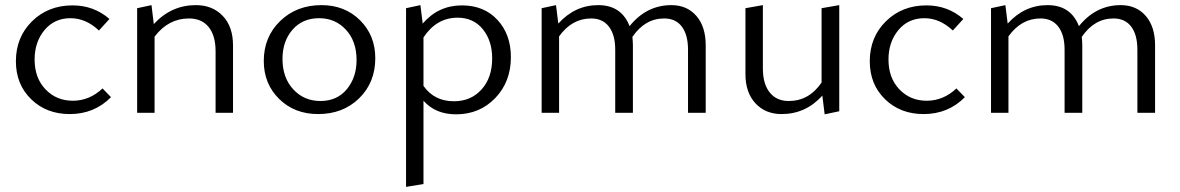

<svg xmlns="http://www.w3.org/2000/svg" viewBox="-20 -440 4603 749"><path d="M252 5Q161 5 101.5 -53Q42 -111 42 -201Q42 -295 105 -357Q168 -419 263 -419Q346 -419 407 -366L366 -321Q315 -369 255 -369Q192 -369 153.5 -322.5Q115 -276 115 -208Q115 -136 157.5 -91.5Q200 -47 264 -47Q329 -47 380 -95L413 -61Q348 5 252 5Z M744 -420Q809 -420 849 -378Q889 -336 889 -263V0H821V-240Q821 -301 794 -334.5Q767 -368 717 -368Q637 -368 583 -297V0H515V-408L571 -420L580 -346Q648 -420 744 -420Z M1221 5Q1129 5 1069 -54Q1009 -113 1009 -202Q1009 -296 1073 -358Q1137 -420 1234 -420Q1325 -420 1384.5 -361Q1444 -302 1444 -213Q1444 -118 1381 -56.5Q1318 5 1221 5ZM1230 -46Q1295 -46 1333 -92Q1371 -138 1371 -206Q1371 -279 1329.5 -324Q1288 -369 1225 -369Q1160 -369 1121 -324Q1082 -279 1082 -210Q1082 -137 1124 -91.5Q1166 -46 1230 -46Z M1782 -419Q1868 -419 1920.5 -362.5Q1973 -306 1973 -217Q1973 -121 1912 -57.5Q1851 6 1759 6Q1679 6 1632 -47V278L1564 289V-408L1620 -420L1629 -348Q1690 -419 1782 -419ZM1751 -45Q1817 -45 1858.5 -91Q1900 -137 1900 -212Q1900 -281 1863.5 -326Q1827 -371 1765 -371Q1683 -371 1632 -294V-105Q1674 -45 1751 -45Z M2599 -420Q2660 -420 2696.5 -378Q2733 -336 2733 -263V0H2664V-246Q2664 -304 2640 -336Q2616 -368 2571 -368Q2496 -368 2447 -296Q2449 -276 2449 -263V0H2380V-246Q2380 -304 2355.5 -336Q2331 -368 2286 -368Q2211 -368 2161 -298V0H2093V-408L2149 -420L2158 -348Q2223 -420 2314 -420Q2404 -420 2436 -338Q2502 -420 2599 -420Z M3185 -408 3254 -420V-6L3197 6L3188 -67Q3123 5 3029 5Q2966 5 2927 -37Q2888 -79 2888 -151V-408L2956 -420V-173Q2956 -113 2982.5 -79.5Q3009 -46 3057 -46Q3136 -46 3185 -118Z M3583 5Q3492 5 3432.5 -53Q3373 -111 3373 -201Q3373 -295 3436 -357Q3499 -419 3594 -419Q3677 -419 3738 -366L3697 -321Q3646 -369 3586 -369Q3523 -369 3484.5 -322.5Q3446 -276 3446 -208Q3446 -136 3488.5 -91.5Q3531 -47 3595 -47Q3660 -47 3711 -95L3744 -61Q3679 5 3583 5Z M4352 -420Q4413 -420 4449.5 -378Q4486 -336 4486 -263V0H4417V-246Q4417 -304 4393 -336Q4369 -368 4324 -368Q4249 -368 4200 -296Q4202 -276 4202 -263V0H4133V-246Q4133 -304 4108.5 -336Q4084 -368 4039 -368Q3964 -368 3914 -298V0H3846V-408L3902 -420L3911 -348Q3976 -420 4067 -420Q4157 -420 4189 -338Q4255 -420 4352 -420Z"/></svg>

Font: EauTestInfant
Style: Regular
Weight: 400
Designer: Christian Thalmann (Catharsis Fonts)
Version: Version 0.001;PS 000.001;hotconv 1.0.88;makeotf.lib2.5.64775